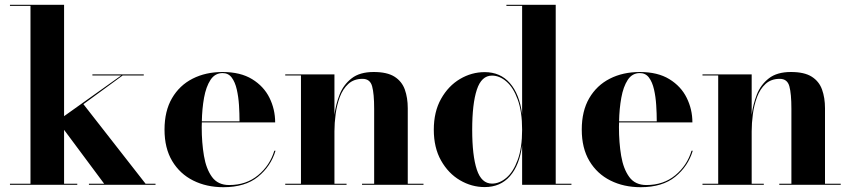

<svg xmlns="http://www.w3.org/2000/svg" viewBox="-20 -770 3544 800"><path d="M21.5 -4.5H107V-745.5H21.5V-750H247V-286L485 -455.5H365V-460H579V-455.5H491L327.5 -336L586.5 -4.5H628V0H350.5V-4.5H414L247 -229V-4.5H302V0H21.5Z M1128 -142Q1108.5 -77 1055 -33.5Q1001.5 10 911 10Q840.5 10 785 -17.8Q729.5 -45.5 697.5 -99Q665.5 -152.5 665.5 -230Q665.5 -307.5 696.8 -361Q728 -414.5 782.5 -442.2Q837 -470 907.5 -470Q982 -470 1030.5 -440.2Q1079 -410.5 1102.8 -362.5Q1126.5 -314.5 1126.5 -260H821Q820.5 -250 820.5 -240Q820.5 -175.5 829.8 -120.8Q839 -66 863.5 -32.5Q888 1 935 1Q1006 1 1055.2 -39.8Q1104.5 -80.5 1123 -142ZM907.5 -465.5Q875.5 -465.5 857 -437Q838.5 -408.5 830.2 -362.8Q822 -317 821 -264.5H978Q978 -297 975.8 -332Q973.5 -367 966.5 -397.5Q959.5 -428 945.5 -446.8Q931.5 -465.5 907.5 -465.5Z M1168.5 -4.5H1234V-455.5H1168.5V-460H1373.5V-291.5Q1379 -335 1395 -376Q1411 -417 1445 -443.5Q1479 -470 1537 -470Q1593 -470 1623.8 -450.5Q1654.5 -431 1666.8 -396.8Q1679 -362.5 1679 -319V-4.5H1744.5V0H1488.5V-4.5H1539V-316.5Q1539 -379.5 1530.5 -410.5Q1522 -441.5 1490.5 -441.5Q1454.5 -441.5 1431.5 -420.5Q1408.5 -399.5 1396 -366Q1383.5 -332.5 1378.5 -294.8Q1373.5 -257 1373.5 -223V-4.5H1424V0H1168.5Z M2361 -4.5V0H2155.5V-164.5Q2144.5 -81.5 2104.8 -36Q2065 9.5 1999.5 9.5Q1945 9.5 1896.5 -19Q1848 -47.5 1817.8 -101Q1787.5 -154.5 1787.5 -229.5Q1787.5 -304.5 1817.8 -358.2Q1848 -412 1896.5 -440.8Q1945 -469.5 1999.5 -469.5Q2064.5 -469.5 2104.5 -423.8Q2144.5 -378 2155.5 -294.5V-745.5H2090V-750H2295.5V-4.5ZM2155.5 -229.5Q2155.5 -305 2137.2 -355.2Q2119 -405.5 2090.2 -430.2Q2061.5 -455 2030 -455Q1986 -455 1966.8 -396.2Q1947.5 -337.5 1947.5 -229.5Q1947.5 -121.5 1966.8 -63.2Q1986 -5 2030 -5Q2061.5 -5 2090.2 -29.5Q2119 -54 2137.2 -104Q2155.5 -154 2155.5 -229.5Z M2866.5 -142Q2847 -77 2793.5 -33.5Q2740 10 2649.5 10Q2579 10 2523.5 -17.8Q2468 -45.5 2436 -99Q2404 -152.5 2404 -230Q2404 -307.5 2435.2 -361Q2466.5 -414.5 2521 -442.2Q2575.5 -470 2646 -470Q2720.5 -470 2769 -440.2Q2817.5 -410.5 2841.2 -362.5Q2865 -314.5 2865 -260H2559.5Q2559 -250 2559 -240Q2559 -175.5 2568.2 -120.8Q2577.5 -66 2602 -32.5Q2626.5 1 2673.5 1Q2744.5 1 2793.8 -39.8Q2843 -80.5 2861.5 -142ZM2646 -465.5Q2614 -465.5 2595.5 -437Q2577 -408.5 2568.8 -362.8Q2560.5 -317 2559.5 -264.5H2716.5Q2716.5 -297 2714.2 -332Q2712 -367 2705 -397.5Q2698 -428 2684 -446.8Q2670 -465.5 2646 -465.5Z M2907 -4.5H2972.5V-455.5H2907V-460H3112V-291.5Q3117.5 -335 3133.5 -376Q3149.5 -417 3183.5 -443.5Q3217.5 -470 3275.5 -470Q3331.5 -470 3362.2 -450.5Q3393 -431 3405.2 -396.8Q3417.5 -362.5 3417.5 -319V-4.5H3483V0H3227V-4.5H3277.5V-316.5Q3277.5 -379.5 3269 -410.5Q3260.5 -441.5 3229 -441.5Q3193 -441.5 3170 -420.5Q3147 -399.5 3134.5 -366Q3122 -332.5 3117 -294.8Q3112 -257 3112 -223V-4.5H3162.5V0H2907Z"/></svg>

Font: Bodoni* 36pt
Style: Bold
Weight: 700
Version: Version 2.3